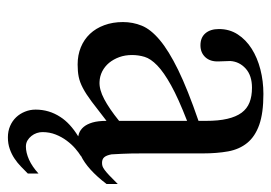

<svg xmlns="http://www.w3.org/2000/svg" viewBox="-120 -380 684 484"><g transform="rotate(90 222.0 -138.0)"><path d="M417.5 133.8Q409.2 142.1 399.9 151.1Q390.6 160.2 379.6 167.5Q368.7 174.8 355.5 179.4Q342.3 184.1 326.2 184.1Q310.5 184.1 297.6 178.5Q284.7 172.9 275.6 163.3Q266.6 153.8 261.5 141.1Q256.3 128.4 256.3 114.3Q256.3 80.1 274.9 51.8Q290.5 27.3 323.7 6.8Q320.3 5.9 316.4 4.9Q307.1 1.5 300 -6.8Q293 -15.1 288.8 -29.1Q284.7 -43 284.7 -64.5Q255.4 -41.5 236.1 -27.1Q216.8 -12.7 201.9 -4.9Q187 2.9 173.6 5.6Q160.2 8.3 142.6 8.3Q118.7 8.3 99.1 0.2Q79.6 -7.8 65.4 -22.7Q51.3 -37.6 43.5 -58.8Q35.6 -80.1 35.6 -106Q35.6 -130.9 44.7 -153.3Q53.7 -175.8 80.6 -198.5Q107.4 -221.2 156.2 -245.1Q205.1 -269 284.7 -296.4V-314.9Q284.7 -347.2 279.5 -369.1Q274.4 -391.1 264.2 -405Q253.9 -418.9 238.3 -425Q222.7 -431.2 201.2 -431.2Q170.4 -431.2 152.8 -415.3Q135.3 -399.4 133.8 -376.5L134.8 -347.2Q135.7 -326.2 124.3 -313.7Q112.8 -301.3 94.2 -301.3Q74.7 -301.3 64 -313.7Q53.2 -326.2 53.2 -348.1Q53.2 -374.5 66.7 -395.3Q80.1 -416 102.8 -430.4Q125.5 -444.8 155 -452.4Q184.6 -460 216.8 -460Q265.1 -460 294.7 -449.5Q324.2 -439 340.3 -419.2Q356.4 -399.4 361.6 -371.1Q366.7 -342.8 366.7 -307.6V-155.3Q366.7 -124 367.7 -104Q368.7 -84 369.1 -77.1Q371.6 -64 376.5 -58.6Q381.3 -53.2 390.6 -53.2Q395 -53.2 398.9 -54.4Q402.8 -55.7 408.2 -59.6Q413.6 -63.5 421.9 -71.3Q430.2 -79.1 443.8 -92.8V-64.5Q407.2 -16.6 372.6 0H373.5Q364.7 5.4 354.2 14.4Q343.8 23.4 334.5 35.9Q325.2 48.3 319.1 63.7Q313 79.1 313 97.2Q313 104 315.4 111.3Q317.9 118.7 322.8 124.8Q327.6 130.9 334.2 134.8Q340.8 138.7 349.6 138.7Q364.7 138.7 382.3 130.9Q399.9 123 417.5 106.9ZM284.7 -267.6Q228 -245.6 195.1 -227.3Q162.1 -209 145 -192.4Q127.9 -175.8 123.3 -160.4Q118.7 -145 118.7 -128.9Q118.7 -111.3 124 -96.7Q129.4 -82 138.4 -71Q147.5 -60.1 159.9 -53.7Q172.4 -47.4 186.5 -46.9Q205.6 -45.9 229.7 -58.6Q253.9 -71.3 284.7 -96.2Z"/></g></svg>

Font: Doulos SIL Am
Style: Regular
Weight: 400
Designer: Walt Agee, Victor Gaultney, Peter Martin, Debbi Hosken, Becca Hirsbrunner
Foundry: SIL International
Version: Version 5.000